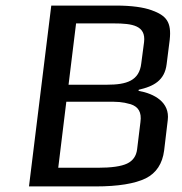

<svg xmlns="http://www.w3.org/2000/svg" viewBox="-20 -669 653 689"><path d="M477 -343 478 -347C531 -359 571 -380 578 -439L589 -526C596 -590 577 -613 525 -632C495 -643 452 -649 396 -649H164L84 0H323C404 0 464 -10 503 -29C541 -48 563 -82 569 -129L582 -238C590 -302 534 -333 477 -343ZM364 -365H226L253 -585H388C456 -585 504 -577 497 -518L487 -442C480 -379 434 -365 364 -365ZM472 -133C469 -109 457 -92 436 -82C415 -72 380 -67 331 -67H189L218 -304H360C403 -304 417 -304 449 -295C476 -286 489 -267 484 -231Z"/></svg>

Font: Gamestation Text
Style: Italic
Weight: 400
Designer: Jonas Hecksher
Foundry: Jonas Hecksher, Playtypeª, e-types AS
Version: Version 1.003